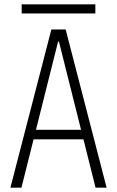

<svg xmlns="http://www.w3.org/2000/svg" viewBox="-20 -866 540 886"><path d="M28 0 217 -730H283L472 0H421L252 -674H248L79 0ZM114 -223V-267H386V-223ZM80 -804V-846H420V-804Z"/></svg>

Font: M PLUS 1 Code Light
Style: Regular
Weight: 300
Designer: Coji Morishita
Foundry: UNDERFOREST DESIGN
Version: Version 1.002